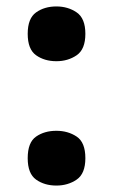

<svg xmlns="http://www.w3.org/2000/svg" viewBox="-20 -567 351 596"><path d="M155 -377Q118 -377 92 -395.5Q66 -414 66 -462Q66 -510 92 -528.5Q118 -547 155 -547Q191 -547 218 -528.5Q245 -510 245 -462Q245 -414 218 -395.5Q191 -377 155 -377ZM155 9Q118 9 92 -9.5Q66 -28 66 -76Q66 -125 92 -143Q118 -161 155 -161Q191 -161 218 -143Q245 -125 245 -76Q245 -28 218 -9.5Q191 9 155 9Z"/></svg>

Font: Noto Serif ExtraBold
Style: Regular
Weight: 800
Designer: Monotype Design Team
Foundry: Monotype Imaging Inc.
Version: Version 2.014